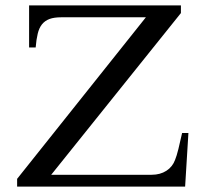

<svg xmlns="http://www.w3.org/2000/svg" viewBox="-20 -692 771 712"><path d="M678.7 -198.7 666.5 0H43.5V-28.8L521 -627.9H207.5Q180.7 -627.9 163.6 -621.6Q146.5 -615.2 135.7 -601.8Q125 -588.4 119.9 -567.1Q114.7 -545.9 112.3 -516.1H87.9V-671.9H650.9V-643.6L169.9 -43.9H542.5Q574.2 -43.9 597.2 -58.8Q620.1 -73.7 629.4 -99.6Q634.8 -112.3 641.6 -139.6Q648.4 -167 655.3 -198.7Z"/></svg>

Font: HM XNiloofar
Style: Regular
Weight: 400
Designer: Hossein Movahhedian
Version: Version 2.8, 2015